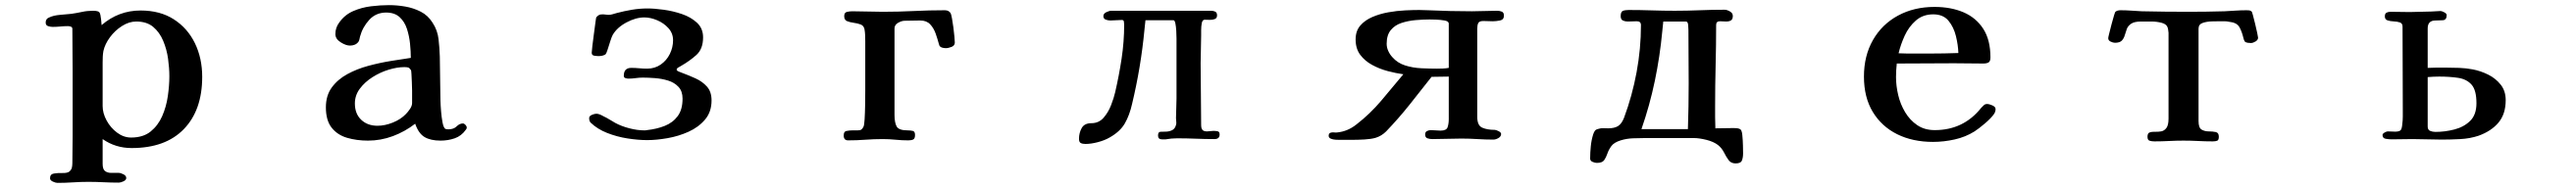

<svg xmlns="http://www.w3.org/2000/svg" viewBox="-20 -546 10040 734"><path d="M640 -248Q640 -280 635 -316.5Q630 -353 616 -386.5Q602 -420 577 -441Q552 -462 511 -462Q483 -462 455.5 -444.5Q428 -427 408.5 -400.5Q389 -374 383 -347Q381 -336 380.5 -324.5Q380 -313 380 -302Q380 -259 380 -217Q380 -175 380 -132Q380 -104 395.5 -75.5Q411 -47 436.5 -28Q462 -9 491 -9Q538 -9 567 -32.5Q596 -56 612 -92.5Q628 -129 634 -170.5Q640 -212 640 -248ZM768 -246Q768 -116 696.5 -42Q625 32 493 32Q430 32 380 -3V94Q380 115 389.5 122Q399 129 413.5 129Q428 129 443 129Q450 129 461 134.5Q472 140 472 149Q472 157 461 162Q450 167 443 167Q413 167 383.5 165.5Q354 164 324 164Q294 164 264 166Q234 168 204 168Q197 168 186 163Q175 158 175 150Q175 134 190 131.5Q205 129 223.5 129.5Q242 130 250 124Q258 117 260 109Q262 101 262 91Q262 65 262.5 38.5Q263 12 263 -14V-268Q263 -309 262.5 -350.5Q262 -392 262 -433Q262 -440 256 -442Q250 -444 245 -444Q230 -444 215 -442.5Q200 -441 185 -441Q177 -441 167.5 -444Q158 -447 158 -458Q158 -473 172 -478Q189 -486 214 -488Q239 -490 258 -492Q279 -495 299.5 -499.5Q320 -504 342 -504Q364 -504 368 -497Q372 -490 374 -470L376 -448Q442 -505 528 -505Q604 -505 657.5 -470.5Q711 -436 739.5 -377.5Q768 -319 768 -246Z M1586 -172Q1586 -177 1586 -192.5Q1586 -208 1585 -225.5Q1584 -243 1583.5 -257Q1583 -271 1581 -273Q1576 -281 1570.5 -282.5Q1565 -284 1556 -284Q1528 -284 1495 -274Q1462 -264 1432 -245Q1402 -226 1382.5 -200Q1363 -174 1363 -142Q1363 -102 1387.5 -78.5Q1412 -55 1451 -55Q1480 -55 1511 -67.5Q1542 -80 1562 -101Q1570 -109 1578 -121Q1586 -133 1586 -144ZM1799 -48Q1799 -43 1795 -39Q1778 -15 1752 -6Q1726 3 1697 3Q1658 3 1634.5 -11Q1611 -25 1598 -63Q1558 -32 1511 -14.5Q1464 3 1414 3Q1370 3 1332.5 -8Q1295 -19 1272.5 -47.5Q1250 -76 1250 -127Q1250 -173 1273 -204.5Q1296 -236 1333.5 -256.5Q1371 -277 1415.5 -289Q1460 -301 1503.5 -308Q1547 -315 1581 -320Q1581 -345 1578 -375Q1575 -405 1566 -433Q1557 -461 1537.5 -479Q1518 -497 1485 -497Q1445 -497 1419 -468.5Q1393 -440 1383 -403Q1382 -399 1381 -393.5Q1380 -388 1377 -383Q1371 -375 1362.5 -371.5Q1354 -368 1344 -368Q1328 -368 1307.5 -381Q1287 -394 1287 -413Q1287 -438 1302 -458Q1323 -488 1356 -502.5Q1389 -517 1426 -521.5Q1463 -526 1496 -526Q1527 -526 1559 -520.5Q1591 -515 1619.5 -500.5Q1648 -486 1666 -457Q1685 -428 1689 -393.5Q1693 -359 1694 -325Q1695 -290 1695 -255Q1695 -220 1696 -185Q1696 -175 1696.5 -154.5Q1697 -134 1699 -110.5Q1701 -87 1704.5 -68.5Q1708 -50 1714 -44Q1718 -41 1727 -41Q1748 -41 1759.5 -52.5Q1771 -64 1784 -64Q1789 -64 1794 -58.5Q1799 -53 1799 -48Z M2753 -154Q2753 -109 2727.5 -79Q2702 -49 2663 -31.5Q2624 -14 2581 -6.5Q2538 1 2502 1Q2467 1 2425.5 -5.5Q2384 -12 2346 -27Q2308 -42 2282 -67Q2276 -73 2276 -85Q2276 -93 2286.5 -97.5Q2297 -102 2304 -102Q2315 -102 2332 -92Q2343 -87 2356 -79Q2369 -71 2378 -66Q2402 -53 2433 -45Q2464 -37 2491 -37Q2498 -37 2501 -38Q2539 -42 2570.5 -54.5Q2602 -67 2621 -92.5Q2640 -118 2640 -161Q2640 -190 2624 -207Q2608 -224 2583.5 -231.5Q2559 -239 2532.5 -241Q2506 -243 2485 -243Q2471 -243 2457 -241Q2443 -239 2429 -239Q2424 -239 2417.5 -241Q2411 -243 2411 -250Q2411 -281 2440 -281Q2456 -281 2471 -279.5Q2486 -278 2502 -278Q2532 -278 2555 -294Q2578 -310 2590.5 -335.5Q2603 -361 2603 -389Q2603 -416 2585 -436Q2567 -456 2541 -467Q2515 -478 2491 -478Q2458 -478 2421.5 -458.5Q2385 -439 2368 -410Q2364 -403 2358.5 -385.5Q2353 -368 2348 -352.5Q2343 -337 2340 -334Q2334 -330 2327 -328.5Q2320 -327 2313 -327Q2306 -327 2296 -328.5Q2286 -330 2286 -340Q2286 -345 2288.5 -366.5Q2291 -388 2294.5 -413.5Q2298 -439 2300.5 -458.5Q2303 -478 2304 -479Q2312 -487 2316.5 -488.5Q2321 -490 2331 -490Q2336 -490 2341 -489Q2346 -488 2351 -488Q2359 -488 2367.5 -490.5Q2376 -493 2383 -495Q2413 -503 2443 -508Q2473 -513 2504 -513Q2530 -513 2566.5 -508Q2603 -503 2638 -491Q2673 -479 2696.5 -457Q2720 -435 2720 -400Q2720 -355 2694 -331.5Q2668 -308 2633 -288Q2630 -286 2623.5 -282.5Q2617 -279 2617 -274Q2617 -270 2625.5 -266.5Q2634 -263 2637 -262Q2664 -252 2690.5 -240Q2717 -228 2735 -208Q2753 -188 2753 -154Z M3701 -380Q3701 -368 3688.5 -363Q3676 -358 3666 -358Q3660 -358 3653.5 -359.5Q3647 -361 3643 -365Q3641 -367 3640.5 -369.5Q3640 -372 3639 -374Q3634 -393 3626.5 -414.5Q3619 -436 3605 -451Q3591 -466 3566 -466Q3551 -466 3536 -465.5Q3521 -465 3506 -465Q3494 -465 3480 -457Q3466 -449 3466 -435V-98Q3466 -67 3474.5 -52Q3483 -37 3517 -37Q3528 -37 3537 -35Q3546 -33 3546 -19Q3546 -5 3539 -1.5Q3532 2 3520 2Q3495 2 3470 -0.5Q3445 -3 3420 -3Q3386 -3 3352.5 -0.5Q3319 2 3285 2Q3268 2 3268 -17Q3268 -34 3281 -35Q3291 -37 3301.5 -37Q3312 -37 3322 -37Q3332 -37 3336.5 -40Q3341 -43 3345 -51Q3348 -56 3349.5 -80.5Q3351 -105 3351.5 -136.5Q3352 -168 3352 -194Q3352 -220 3352 -229Q3352 -268 3352 -307Q3352 -346 3352 -385Q3352 -397 3351.5 -409Q3351 -421 3349 -432Q3346 -446 3334 -450.5Q3322 -455 3307 -457Q3292 -459 3281 -463.5Q3270 -468 3270 -483Q3270 -497 3280.5 -499.5Q3291 -502 3301 -502Q3331 -502 3361 -501Q3391 -500 3421 -500Q3481 -500 3541.5 -503Q3602 -506 3662 -506Q3678 -506 3685 -494Q3687 -490 3690 -474Q3693 -458 3695.5 -438.5Q3698 -419 3699.5 -402.5Q3701 -386 3701 -380Z M4733 -21Q4733 -3 4713 -3Q4676 -3 4640 -4.5Q4604 -6 4567 -6Q4556 -6 4545 -5Q4534 -4 4523 -2Q4519 -2 4515.5 -2Q4512 -2 4508 -2Q4493 -2 4493 -17Q4493 -31 4502.5 -31.5Q4512 -32 4522 -32Q4536 -32 4547.5 -37.5Q4559 -43 4563 -58Q4565 -64 4564 -71Q4563 -78 4563 -85Q4563 -104 4564 -123Q4565 -142 4565 -161Q4565 -216 4565 -270Q4565 -324 4565 -378Q4565 -382 4565 -396Q4565 -410 4564 -426.5Q4563 -443 4560.5 -455Q4558 -467 4553 -467H4444Q4443 -458 4442 -448.5Q4441 -439 4440 -429Q4433 -356 4421 -284Q4409 -212 4392 -141Q4382 -96 4363.5 -64Q4345 -32 4304 -9Q4285 2 4258.5 9Q4232 16 4210 16Q4199 16 4192 12.5Q4185 9 4185 -4Q4185 -27 4195.5 -46Q4206 -65 4233 -65Q4262 -65 4280.5 -86Q4299 -107 4310 -135.5Q4321 -164 4326 -186Q4341 -251 4351 -317Q4361 -383 4361 -450Q4361 -455 4360 -461.5Q4359 -468 4352 -468Q4341 -468 4329.5 -467Q4318 -466 4307 -466Q4298 -466 4289 -469.5Q4280 -473 4280 -483Q4280 -493 4291.5 -498.5Q4303 -504 4311 -504H4700Q4709 -504 4716 -500.5Q4723 -497 4723 -486Q4723 -475 4714 -471.5Q4705 -468 4694 -468.5Q4683 -469 4675 -469Q4666 -469 4663.5 -456Q4661 -443 4661 -428.5Q4661 -414 4661 -408Q4661 -380 4660 -353Q4659 -326 4659 -299Q4659 -239 4660 -178.5Q4661 -118 4661 -58Q4661 -45 4666 -39Q4671 -33 4684 -33Q4690 -33 4696.5 -34Q4703 -35 4709 -35Q4717 -35 4725 -33.5Q4733 -32 4733 -21Z M5626 -454Q5626 -463 5609.5 -466Q5593 -469 5575 -469.5Q5557 -470 5551 -470Q5526 -470 5497 -467.5Q5468 -465 5442 -456.5Q5416 -448 5400 -428.5Q5384 -409 5384 -375Q5384 -361 5390 -347.5Q5396 -334 5406 -323Q5426 -300 5456 -290.5Q5486 -281 5519.5 -279.5Q5553 -278 5580 -278Q5591 -278 5603 -278.5Q5615 -279 5626 -281ZM5841 -485Q5841 -469 5825.5 -466Q5810 -463 5798 -463Q5789 -463 5779.5 -463.5Q5770 -464 5761 -464Q5745 -464 5741 -456Q5737 -448 5737 -434V-90Q5737 -56 5756.5 -47.5Q5776 -39 5805 -39Q5810 -39 5820 -34Q5830 -29 5830 -23Q5830 -13 5819.5 -7Q5809 -1 5800 -1Q5769 -1 5738 -3Q5707 -5 5675 -5Q5647 -5 5618.5 -4Q5590 -3 5562 -3Q5552 -3 5543 -6Q5534 -9 5534 -21Q5534 -31 5541.5 -34.5Q5549 -38 5556 -38Q5566 -38 5575 -37Q5584 -36 5594 -36Q5617 -36 5621.5 -49.5Q5626 -63 5626 -81V-247L5559 -246Q5516 -191 5473 -137Q5430 -83 5382 -33Q5364 -15 5341 -8Q5324 -3 5298 -1.5Q5272 0 5245.5 0Q5219 0 5200 0Q5195 0 5185 -0.5Q5175 -1 5166.5 -4.5Q5158 -8 5158 -16Q5158 -26 5166 -28Q5172 -30 5179 -29Q5186 -28 5192 -29Q5232 -33 5266 -60Q5319 -101 5362.5 -152.5Q5406 -204 5449 -256Q5420 -260 5388 -268.5Q5356 -277 5327.5 -292.5Q5299 -308 5281 -332Q5263 -356 5263 -392Q5263 -425 5281 -446Q5299 -467 5328 -479.5Q5357 -492 5390.5 -498Q5424 -504 5456 -505.5Q5488 -507 5511 -507Q5520 -507 5528.5 -506.5Q5537 -506 5546 -506Q5589 -504 5631 -503Q5673 -502 5716 -502Q5741 -502 5765 -503Q5789 -504 5814 -504Q5825 -504 5833 -500.5Q5841 -497 5841 -485Z M6561 -220Q6561 -272 6560.5 -324.5Q6560 -377 6560 -429Q6560 -434 6559 -448Q6558 -462 6550 -462H6462Q6461 -452 6460 -442.5Q6459 -433 6458 -423Q6449 -326 6429 -230Q6409 -134 6377 -42H6500Q6514 -42 6529 -42Q6544 -42 6558 -42Q6561 -131 6561 -220ZM6773 53Q6773 69 6768.5 80.5Q6764 92 6744 92Q6726 92 6716.5 79Q6707 66 6698.5 49Q6690 32 6675 20Q6658 7 6630 0Q6602 -7 6581 -7H6390Q6367 -7 6343 -6Q6319 -5 6296 2Q6270 10 6259.5 24.5Q6249 39 6244 54Q6239 69 6231.5 79.5Q6224 90 6203 90Q6196 90 6186.5 86Q6177 82 6177 73Q6177 50 6179.5 25Q6182 0 6189 -22Q6192 -31 6196 -36Q6200 -41 6210 -43Q6219 -46 6228 -45.5Q6237 -45 6247 -45Q6272 -45 6286 -54Q6300 -63 6309 -86Q6341 -172 6358 -264Q6375 -356 6375 -448Q6375 -463 6359 -463Q6350 -463 6341 -462.5Q6332 -462 6323 -462Q6313 -462 6304.5 -466Q6296 -470 6296 -483Q6296 -500 6304.5 -503.5Q6313 -507 6327 -507Q6372 -507 6417 -505.5Q6462 -504 6507 -504Q6556 -504 6604 -506Q6652 -508 6701 -508Q6710 -508 6721.5 -501.5Q6733 -495 6733 -484Q6733 -471 6726 -466.5Q6719 -462 6707 -462Q6701 -462 6695 -462.5Q6689 -463 6683 -463Q6668 -463 6668 -449Q6668 -370 6666 -291Q6664 -212 6664 -132Q6664 -110 6664 -88.5Q6664 -67 6665 -45Q6683 -45 6700.5 -45.5Q6718 -46 6736 -46Q6742 -46 6748.5 -45.5Q6755 -45 6761 -42Q6768 -39 6770 -19Q6772 1 6772.5 22.5Q6773 44 6773 53Z M7612 -339Q7611 -370 7602.5 -405Q7594 -440 7573.5 -465Q7553 -490 7514 -490Q7474 -490 7446.5 -466Q7419 -442 7403 -407Q7387 -372 7379 -338Q7396 -337 7413 -337Q7430 -337 7446 -337H7502Q7530 -337 7557 -337.5Q7584 -338 7612 -339ZM7757 -120Q7757 -110 7751 -101Q7740 -85 7716 -64.5Q7692 -44 7675 -33Q7640 -11 7597.5 -1.5Q7555 8 7513 8Q7434 8 7373.5 -22Q7313 -52 7278.5 -109Q7244 -166 7244 -247Q7244 -328 7279 -389.5Q7314 -451 7376.5 -485Q7439 -519 7519 -519Q7583 -519 7632 -498Q7681 -477 7709 -433.5Q7737 -390 7737 -322Q7737 -307 7730 -302.5Q7723 -298 7709 -298Q7681 -298 7652.5 -298.5Q7624 -299 7595 -299Q7540 -299 7484 -298.5Q7428 -298 7372 -298Q7369 -271 7369 -245Q7369 -211 7377.5 -175Q7386 -139 7404.5 -108Q7423 -77 7451.5 -57.5Q7480 -38 7520 -38Q7632 -38 7701 -125Q7706 -130 7711 -135Q7716 -140 7724 -140Q7732 -140 7744.5 -134.5Q7757 -129 7757 -120Z M8780 -399Q8780 -390 8770 -384Q8760 -378 8752 -378Q8747 -378 8739.5 -379Q8732 -380 8728 -384Q8726 -387 8725 -390.5Q8724 -394 8723 -397Q8717 -423 8707 -440.5Q8697 -458 8667 -461Q8658 -463 8649 -463Q8640 -463 8631 -463Q8620 -463 8600 -462.5Q8580 -462 8564 -456.5Q8548 -451 8548 -434V-73Q8548 -47 8560 -40Q8572 -33 8587.5 -33Q8603 -33 8615 -30.5Q8627 -28 8627 -12Q8627 1 8620.5 3.5Q8614 6 8603 6Q8575 6 8546.5 4.5Q8518 3 8489 3Q8461 3 8433 4.5Q8405 6 8376 6Q8366 6 8357.5 3.5Q8349 1 8349 -12Q8349 -26 8357.5 -29Q8366 -32 8378 -31.5Q8390 -31 8402 -33Q8414 -35 8422.5 -46Q8431 -57 8431 -83V-410Q8431 -414 8431 -418Q8431 -422 8430 -426Q8429 -439 8423.5 -446Q8418 -453 8404 -457Q8385 -462 8364.5 -462Q8344 -462 8324 -462Q8298 -462 8285.5 -453.5Q8273 -445 8268.5 -433Q8264 -421 8260.5 -408.5Q8257 -396 8249 -387.5Q8241 -379 8222 -379Q8215 -379 8205.5 -383.5Q8196 -388 8196 -397Q8196 -400 8200 -416Q8204 -432 8209 -451.5Q8214 -471 8218.5 -485.5Q8223 -500 8224 -500Q8231 -506 8244 -506Q8265 -506 8285.5 -504.5Q8306 -503 8327 -502Q8372 -501 8417.5 -500.5Q8463 -500 8508 -500Q8543 -500 8578.5 -500.5Q8614 -501 8649 -502Q8671 -503 8692 -504.5Q8713 -506 8735 -506Q8741 -506 8745.5 -505.5Q8750 -505 8755 -501Q8756 -501 8760 -486.5Q8764 -472 8768.5 -453Q8773 -434 8776.5 -418Q8780 -402 8780 -399Z M9631 -143Q9631 -194 9612 -215.5Q9593 -237 9560 -242Q9527 -247 9486 -247Q9475 -247 9463.5 -246.5Q9452 -246 9441 -245V-52Q9441 -39 9450.5 -35Q9460 -31 9471 -31Q9508 -31 9545 -40.5Q9582 -50 9606.5 -74Q9631 -98 9631 -143ZM9745 -155Q9745 -101 9717 -67.5Q9689 -34 9639 -16Q9606 -5 9568.5 -3Q9531 -1 9496 -1Q9468 -1 9439.5 -2Q9411 -3 9382 -3Q9362 -3 9341 -2.5Q9320 -2 9300 -2Q9291 -2 9278 -4Q9265 -6 9265 -19Q9265 -24 9273 -28.5Q9281 -33 9285 -33Q9293 -33 9300 -32.5Q9307 -32 9314 -32Q9332 -32 9336.5 -39Q9341 -46 9342 -62Q9344 -76 9344 -90.5Q9344 -105 9344 -119Q9344 -200 9343.5 -280.5Q9343 -361 9343 -442Q9343 -455 9332.5 -458.5Q9322 -462 9308.5 -462.5Q9295 -463 9284.5 -466.5Q9274 -470 9274 -482Q9274 -493 9280.5 -496.5Q9287 -500 9296 -500Q9315 -500 9333.5 -499.5Q9352 -499 9371 -499Q9392 -499 9412.5 -500Q9433 -501 9454 -501Q9463 -501 9472.5 -502Q9482 -503 9491 -503Q9496 -503 9505.5 -498Q9515 -493 9515 -487Q9515 -468 9500 -467Q9485 -466 9471 -466Q9441 -466 9441 -435V-281Q9458 -282 9476 -282Q9494 -282 9511 -282Q9537 -282 9564 -281Q9591 -280 9617 -275Q9648 -269 9677 -254.5Q9706 -240 9725.5 -215.5Q9745 -191 9745 -155Z"/></svg>

Font: Kaisei Opti
Style: Bold
Weight: 700
Designer: Font-Kai, 金井和夫
Foundry: KAZUO KANAI
Version: Version 5.003